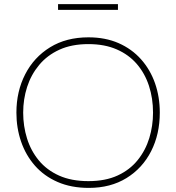

<svg xmlns="http://www.w3.org/2000/svg" viewBox="-20 -907 859 936"><path d="M413 9Q327 9 261 -19.8Q195 -48.5 150.2 -99.5Q105.5 -150.5 82.8 -216.8Q60 -283 60 -358Q60 -461.5 102.8 -544.8Q145.5 -628 224.2 -676.5Q303 -725 411 -725Q493.5 -725 558 -696.8Q622.5 -668.5 667.5 -618Q712.5 -567.5 735.8 -501Q759 -434.5 759 -358Q759 -253 716.8 -170Q674.5 -87 596.8 -39Q519 9 413 9ZM411 -24Q494 -24 553.5 -51.5Q613 -79 651.2 -126.5Q689.5 -174 707.8 -233.8Q726 -293.5 726 -358Q726 -428 706.2 -488.5Q686.5 -549 647.2 -594.8Q608 -640.5 549 -666.2Q490 -692 411 -692Q329.5 -692 269.8 -664.8Q210 -637.5 170.8 -590.2Q131.5 -543 112.2 -483.2Q93 -423.5 93 -358Q93 -292 111.8 -232Q130.5 -172 169.2 -125Q208 -78 268 -51Q328 -24 411 -24ZM263 -859V-887Q296 -887 332.8 -887Q369.5 -887 409 -887Q449 -887 485.5 -887Q522 -887 555 -887V-859Q522 -859 485.5 -859Q449 -859 409 -859Q369.5 -859 332.8 -859Q296 -859 263 -859Z"/></svg>

Font: Commissioner Thin Thin
Style: Regular
Weight: 250
Version: Version 1.000